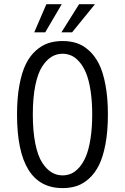

<svg xmlns="http://www.w3.org/2000/svg" viewBox="-20 -906 610 936"><path d="M147 -748.5 206 -885.5H281L200.5 -748.5ZM279.5 -748.5 365.5 -885.5H443L331.5 -748.5ZM285 11Q63 11 63 -348Q63 -429 74.8 -491.8Q86.5 -554.5 106.5 -594.5Q126.5 -634.5 155.5 -660Q184.5 -685.5 216 -695.8Q247.5 -706 285 -706Q322.5 -706 353.8 -695.8Q385 -685.5 413.8 -659.8Q442.5 -634 462.5 -594.2Q482.5 -554.5 494.2 -491.8Q506 -429 506 -348Q506 -266.5 494.2 -203.8Q482.5 -141 462.5 -101Q442.5 -61 413.8 -35.2Q385 -9.5 353.8 0.8Q322.5 11 285 11ZM285 -51Q307.5 -51 327.5 -59.8Q347.5 -68.5 366.5 -90Q385.5 -111.5 399.2 -144.5Q413 -177.5 421.2 -229.8Q429.5 -282 429.5 -348Q429.5 -414 421.2 -466Q413 -518 399.2 -550.8Q385.5 -583.5 366.5 -605Q347.5 -626.5 327.5 -635.2Q307.5 -644 285 -644Q256 -644 231.5 -629.2Q207 -614.5 185.8 -582Q164.5 -549.5 152.2 -489.8Q140 -430 140 -348Q140 -266 152.2 -205.8Q164.5 -145.5 185.8 -113Q207 -80.5 231.5 -65.8Q256 -51 285 -51Z"/></svg>

Font: League Mono Narrow Light
Style: Regular
Weight: 300
Width: 3
Designer: Tyler Finck
Foundry: The League of Moveable Type / Tyler Finck
Version: Version 2.210